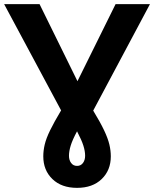

<svg xmlns="http://www.w3.org/2000/svg" viewBox="-30 -710 744 927"><path d="M-10 -690H161L344 -318L528 -690H694L420 -176Q454 -120 472.5 -81Q491 -42 498 -12.5Q505 17 505 45Q505 112 461 154.5Q417 197 342 197Q267 197 223 154.5Q179 112 179 45Q179 17 186 -12.5Q193 -42 212 -81Q231 -120 265 -177ZM303 42Q303 63 313.5 77Q324 91 342 91Q360 91 370.5 77Q381 63 381 42Q381 20 372.5 -7Q364 -34 342 -76Q320 -35 311.5 -7.5Q303 20 303 42Z"/></svg>

Font: Radio Canada
Style: Bold
Weight: 700
Designer: Charles Daoud, Etienne Aubert Bonn, Alexandre Saumier Demers, Jacques Le Bailly
Foundry: Radio-Canada
Version: Version 2.104; ttfautohint (v1.8.4.7-5d5b);gftools[0.9.28.de